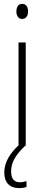

<svg xmlns="http://www.w3.org/2000/svg" viewBox="-20 -747 224 985"><path d="M94 -727Q110 -727 117 -715.5Q124 -704 124 -689Q124 -671 116 -660.5Q108 -650 93 -650Q79 -650 71.5 -661Q64 -672 64 -688Q64 -704 71 -715.5Q78 -727 94 -727ZM112 -529V0H75V-529ZM37 132Q37 188 82 188Q92 188 101.5 186Q111 184 116 182V212Q109 215 99 216.5Q89 218 78 218Q42 218 22 197.5Q2 177 2 138Q2 98 24 60.5Q46 23 85 -10L110 0Q72 36 54.5 67Q37 98 37 132Z"/></svg>

Font: Noto Sans Arabic UI XCn XLt
Style: Regular
Weight: 200
Width: 2
Designer: Monotype Design Team, Nadine Chahine and Nizar Qandah
Foundry: Monotype Imaging Inc.
Version: Version 2.010; ttfautohint (v1.8.4.7-5d5b)